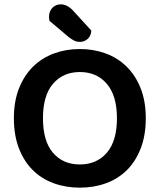

<svg xmlns="http://www.w3.org/2000/svg" viewBox="-20 -849 736 885"><path d="M652 -304Q652 -226 629 -166Q606 -106 565.5 -65.5Q525 -25 469 -4.5Q413 16 348 16Q283 16 227 -4.5Q171 -25 130.5 -65.5Q90 -106 67 -166Q44 -226 44 -304Q44 -382 67.5 -441.5Q91 -501 132 -541.5Q173 -582 228.5 -602.5Q284 -623 348 -623Q412 -623 467.5 -602.5Q523 -582 564 -541.5Q605 -501 628.5 -441.5Q652 -382 652 -304ZM519 -304Q519 -408 472.5 -462.5Q426 -517 348 -517Q271 -517 224.5 -463Q178 -409 178 -304Q178 -199 224 -145Q270 -91 348 -91Q426 -91 472.5 -145Q519 -199 519 -304ZM208 -753Q206 -763 206 -771Q206 -797 221.5 -813Q237 -829 260 -829Q289 -829 316 -801L401 -708Q399 -682 383.5 -669Q368 -656 349 -656Q333 -656 321.5 -662Q310 -668 298 -677Z"/></svg>

Font: Baloo Da 2 SemiBold
Style: Regular
Weight: 600
Designer: Noopur Datye, Sulekha Rajkumar and Ek Type
Foundry: Ek Type
Version: Version 1.640;hotconv 1.0.111;makeotfexe 2.5.65597; ttfautoh